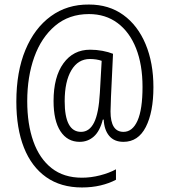

<svg xmlns="http://www.w3.org/2000/svg" viewBox="-20 -736 745 846"><path d="M656 -352Q656 -242 622.5 -176.5Q589 -111 524 -111Q483 -111 461 -137.5Q439 -164 437 -209H433Q420 -158 393.5 -134.5Q367 -111 331 -111Q277 -111 246.5 -157.5Q216 -204 216 -291Q216 -397 259.5 -457Q303 -517 377 -517Q405 -517 431.5 -512Q458 -507 478 -499L469 -309Q469 -293 468 -275Q467 -257 467 -245Q467 -155 524 -155Q564 -155 586 -204.5Q608 -254 608 -353Q608 -451 579.5 -523Q551 -595 498 -634.5Q445 -674 372 -674Q284 -674 223 -622.5Q162 -571 131 -484.5Q100 -398 100 -290Q100 -189 127 -113Q154 -37 207.5 5Q261 47 341 47Q381 47 421.5 36.5Q462 26 491 10V56Q461 72 423 81Q385 90 341 90Q248 90 183.5 44.5Q119 -1 85.5 -85.5Q52 -170 52 -288Q52 -420 92 -516Q132 -612 204 -664.5Q276 -717 372 -716Q460 -716 523.5 -670Q587 -624 621.5 -541.5Q656 -459 656 -352ZM265 -290Q265 -155 337 -155Q374 -155 394.5 -196Q415 -237 420 -327L428 -468Q417 -472 403.5 -474Q390 -476 376 -476Q324 -476 294.5 -426.5Q265 -377 265 -290Z"/></svg>

Font: Noto Sans Khmer Condensed Light
Style: Regular
Weight: 300
Width: 3
Designer: Danh Hong and the Monotype Design Team
Foundry: Monotype Imaging Inc.
Version: Version 2.004; ttfautohint (v1.8.4.7-5d5b)